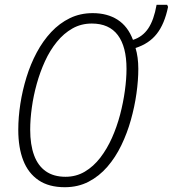

<svg xmlns="http://www.w3.org/2000/svg" viewBox="-20 -780 729 810"><path d="M253.4 9.8Q186 9.8 142.6 -19.8Q99.1 -49.3 78.1 -103.3Q57.1 -157.2 57.1 -231.9Q57.1 -285.6 65.9 -342.3Q74.7 -398.9 91.8 -454.3Q108.9 -509.8 135 -558.6Q161.1 -607.4 196 -644.8Q231 -682.1 274.7 -703.4Q318.4 -724.6 371.1 -724.6Q432.6 -724.6 476.1 -696.8Q519.5 -668.9 541 -611.8Q581.5 -624.5 605.5 -660.2Q629.4 -695.8 640.6 -759.8H685.1L689 -751Q674.3 -679.2 641.6 -637.5Q608.9 -595.7 551.8 -577.6Q557.6 -558.6 560.5 -536.6Q563.5 -514.6 563.5 -489.7Q563.5 -441.4 555.7 -385.7Q547.9 -330.1 532.2 -274.2Q516.6 -218.3 491.9 -167.2Q467.3 -116.2 432.9 -76.4Q398.4 -36.6 353.8 -13.4Q309.1 9.8 253.4 9.8ZM256.3 -34.2Q301.3 -34.2 337.9 -55.9Q374.5 -77.6 403.1 -114.7Q431.6 -151.9 452.4 -198.5Q473.1 -245.1 486.6 -296.1Q500 -347.2 506.8 -397.2Q513.7 -447.3 513.7 -489.7Q513.7 -583 477.1 -631.8Q440.4 -680.7 367.2 -680.7Q322.3 -680.7 285.6 -659.9Q249 -639.2 220 -603.5Q190.9 -567.9 169.9 -522Q148.9 -476.1 135 -426Q121.1 -376 114.3 -326.4Q107.4 -276.9 107.4 -232.9Q107.4 -169.4 123.8 -125Q140.1 -80.6 173.3 -57.4Q206.5 -34.2 256.3 -34.2Z"/></svg>

Font: Open Sans SemiCondensed Light
Style: Italic
Weight: 300
Width: 4
Italic angle: -12°
Designer: Monotype Design Team
Foundry: Monotype Imaging Inc.
Version: Version 3.000